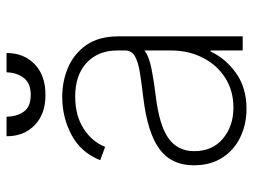

<svg xmlns="http://www.w3.org/2000/svg" viewBox="-114 -650 776 589"><g transform="rotate(-90 274.5 -356.0)"><path d="M234.4 11.7Q187.5 11.7 148.1 -7.1Q108.7 -25.9 85 -62.1Q61.4 -98.4 61.4 -150.2Q61.4 -218.4 111 -255.1Q160.5 -291.9 269.5 -305Q311.1 -310 343.8 -315Q376.4 -320 395.1 -330.1Q413.7 -340.2 413.7 -361.2V-383.9Q413.7 -443.2 376.1 -478.5Q338.4 -513.8 272.4 -513.8Q214.1 -513.8 174 -488.1Q133.9 -462.4 117.9 -421.9L77.1 -437.1Q100.5 -496.1 154.3 -524.9Q208.1 -553.6 271.3 -553.6Q320 -553.6 362.2 -535.3Q404.5 -517 430.8 -478.9Q457 -440.7 457 -381V0H413.7V-98.4H410.5Q389.2 -52.6 344.3 -20.4Q299.4 11.7 234.4 11.7ZM238.6 -28.4Q289.8 -28.4 329.4 -53.4Q369 -78.5 391.3 -122.2Q413.7 -165.8 413.7 -221.2V-301.5Q396.7 -287.3 355.3 -279.3Q313.9 -271.3 273.8 -266.7Q184.3 -256 144.5 -227.8Q104.8 -199.6 104.8 -148.8Q104.8 -93 143.1 -60.7Q181.5 -28.4 238.6 -28.4ZM346.6 -724.4H405.9Q405.9 -671.2 371.4 -638Q337 -604.8 277 -605.1Q219.1 -604.8 184.7 -638Q150.2 -671.2 150.6 -724.4H210.6Q210.6 -694.2 225.5 -672.2Q240.4 -650.2 277 -650.2Q313.9 -650.2 330.1 -672.4Q346.2 -694.6 346.6 -724.4Z"/></g></svg>

Font: Inter UI Extra Light
Style: Regular
Weight: 200
Designer: Rasmus Andersson
Foundry: rsms
Version: 3.2;8d6f07862